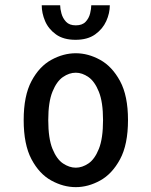

<svg xmlns="http://www.w3.org/2000/svg" viewBox="-20 -720 590 750"><path d="M276 11Q227.5 11 180.5 -14.8Q133.5 -40.5 103 -98Q72.5 -155.5 72.5 -251Q72.5 -346 103 -403.2Q133.5 -460.5 180.5 -486.2Q227.5 -512 276 -512Q324.5 -512 371.2 -486.2Q418 -460.5 449 -403.2Q480 -346 480 -251Q480 -155.5 449 -98Q418 -40.5 371.2 -14.8Q324.5 11 276 11ZM276 -65Q301 -65 325.5 -81.5Q350 -98 366.2 -138.5Q382.5 -179 382.5 -251Q382.5 -321 366.2 -361.5Q350 -402 325.5 -419Q301 -436 276 -436Q250.5 -436 226 -419.2Q201.5 -402.5 185 -362Q168.5 -321.5 168.5 -251Q168.5 -179 185 -138.5Q201.5 -98 226.2 -81.5Q251 -65 276 -65ZM275 -564.5Q228 -564.5 198.8 -585.5Q169.5 -606.5 156.2 -637.5Q143 -668.5 143 -699.5H215Q215 -686 220 -667.5Q225 -649 238 -635Q251 -621 276 -621Q301.5 -621 314.5 -635Q327.5 -649 332 -667.5Q336.5 -686 336.5 -699.5H409Q409 -668.5 395 -637.5Q381 -606.5 351.5 -585.5Q322 -564.5 275 -564.5Z"/></svg>

Font: Trispace SemiCondensed
Style: Regular
Weight: 400
Width: 4
Designer: Tyler Finck
Foundry: Etcetera Type Company
Version: Version 1.210; ttfautohint (v1.8.3)